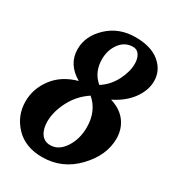

<svg xmlns="http://www.w3.org/2000/svg" viewBox="-190 -853 871 961"><g transform="rotate(30 245.5 -372.0)"><path d="M208 -67Q257 -67 290 -117.5Q323 -168 323 -235Q323 -329 260 -383Q201 -344 169 -282Q137 -220 137 -163Q137 -120 155.5 -93.5Q174 -67 208 -67ZM203 5Q105 5 48.5 -54.5Q-8 -114 -8 -196Q-8 -269 38.5 -331Q85 -393 172 -417Q87 -466 87 -553Q87 -629 151 -689Q215 -749 310 -749Q400 -749 449.5 -707.5Q499 -666 499 -604Q499 -551 462.5 -500.5Q426 -450 359 -417Q420 -398 450 -356.5Q480 -315 480 -261Q480 -164 399 -79.5Q318 5 203 5ZM271 -451Q319 -482 345.5 -533.5Q372 -585 372 -631Q372 -662 359 -681.5Q346 -701 323 -701Q276 -701 247 -662Q218 -623 218 -570Q218 -495 271 -451Z"/></g></svg>

Font: Lobster 1.4
Style: Regular
Weight: 400
Designer: Pablo Impallari
Foundry: Pablo Impallari. www.impallari.com
Version: Version 1.4